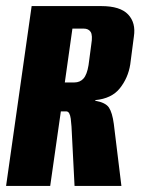

<svg xmlns="http://www.w3.org/2000/svg" viewBox="-22 -611 464 631"><path d="M-2 0 82 -591H311Q373 -591 399 -563.5Q425 -536 418 -491L406 -399Q399 -355 372 -321Q345 -287 291 -282V-280Q325 -274 336 -257.5Q347 -241 352 -204L377 0H223L213 -195Q212 -210 210.5 -221Q209 -232 205.5 -238.5Q202 -245 195 -245H178L143 0ZM191 -340H222Q241 -340 252.5 -353Q264 -366 269 -397L278 -465Q283 -495 276 -506Q269 -517 253 -517H216Z"/></svg>

Font: Alumni Sans ExtraBold
Style: Italic
Weight: 800
Italic angle: -8°
Designer: Robert E. Leuschke
Foundry: Robert E. Leuschke
Version: Version 1.016